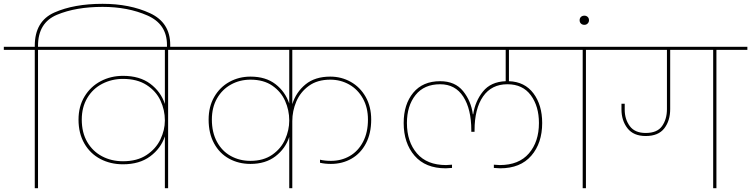

<svg xmlns="http://www.w3.org/2000/svg" viewBox="-55 -985 3932 1005"><path d="M482 -965Q624 -965 730 -916Q836 -867 836 -750V-733H819V-750Q819 -859 716.5 -904Q614 -949 482 -949Q342 -949 243 -907.5Q144 -866 144 -745V-740H306V-724H144V0H127V-724H-35V-740H127V-745Q127 -874 229.5 -919.5Q332 -965 482 -965Z M987 -740V-724H825V0H808V-271Q787 -208 731 -166.5Q675 -125 589 -125Q523 -125 470 -153Q417 -181 386.5 -234Q356 -287 356 -359Q356 -428 387.5 -480Q419 -532 472 -560Q525 -588 589 -588Q676 -588 731.5 -546.5Q787 -505 808 -441V-724H236V-740ZM589 -141Q663 -141 712 -173.5Q761 -206 784.5 -255Q808 -304 808 -354V-355Q808 -409 785 -458.5Q762 -508 712.5 -540Q663 -572 589 -572Q530 -572 480.5 -546.5Q431 -521 402 -472.5Q373 -424 373 -359Q373 -291 401.5 -242Q430 -193 479 -167Q528 -141 589 -141Z M1475 -724V-440Q1495 -503 1544.5 -543.5Q1594 -584 1674 -584Q1732 -584 1781 -556.5Q1830 -529 1859 -478Q1888 -427 1888 -359Q1888 -287 1860.5 -234.5Q1833 -182 1785 -154.5Q1737 -127 1677 -127Q1646 -127 1620 -133V-149Q1646 -143 1677 -143Q1732 -143 1776 -168.5Q1820 -194 1845.5 -243Q1871 -292 1871 -359Q1871 -422 1844.5 -469.5Q1818 -517 1773 -542.5Q1728 -568 1674 -568Q1606 -568 1561.5 -535.5Q1517 -503 1496 -453.5Q1475 -404 1475 -351V0H1459V-268Q1439 -207 1387 -167Q1335 -127 1256 -127Q1194 -127 1144 -154.5Q1094 -182 1065.5 -234.5Q1037 -287 1037 -359Q1037 -427 1066.5 -478Q1096 -529 1146 -556.5Q1196 -584 1256 -584Q1336 -584 1387 -544.5Q1438 -505 1459 -443V-724H917V-740H2008V-724ZM1256 -143Q1324 -143 1370 -175Q1416 -207 1437.5 -255.5Q1459 -304 1459 -354V-355Q1459 -408 1437.5 -456.5Q1416 -505 1370.5 -536.5Q1325 -568 1256 -568Q1200 -568 1154 -542.5Q1108 -517 1081 -470Q1054 -423 1054 -359Q1054 -292 1080.5 -243Q1107 -194 1153 -168.5Q1199 -143 1256 -143Z M2609 -724V-560Q2692 -557 2737.5 -496Q2783 -435 2783 -341Q2783 -236 2726 -170Q2669 -104 2563 -104Q2552 -104 2530 -106V-123Q2552 -121 2561 -121Q2661 -121 2713.5 -182Q2766 -243 2766 -341Q2766 -429 2723.5 -486.5Q2681 -544 2601 -544Q2518 -544 2473.5 -480Q2429 -416 2429 -303V-295H2412V-303Q2412 -414 2370 -479Q2328 -544 2249 -544Q2165 -544 2120 -487.5Q2075 -431 2075 -341Q2075 -243 2127.5 -182Q2180 -121 2280 -121Q2289 -121 2311 -123V-106Q2289 -104 2278 -104Q2172 -104 2115 -170Q2058 -236 2058 -341Q2058 -439 2108 -499.5Q2158 -560 2249 -560Q2327 -560 2369 -508Q2411 -456 2420 -387H2422Q2432 -455 2473 -506Q2514 -557 2592 -560V-724H1938V-740H2903V-724Z M2995 0V-724H2833V-740H3174V-724H3012V0Z M3028 -879Q3028 -869 3021 -862Q3014 -855 3004 -855Q2993 -855 2986 -861.5Q2979 -868 2979 -879Q2979 -890 2986 -896.5Q2993 -903 3004 -903Q3014 -903 3021 -896.5Q3028 -890 3028 -879Z M3857 -740V-724H3695V0H3678V-724H3453V-414Q3453 -353 3422 -313Q3391 -273 3325 -273Q3261 -273 3229.5 -313.5Q3198 -354 3198 -412V-442H3215V-411Q3215 -361 3241.5 -325Q3268 -289 3325 -289Q3385 -289 3410.5 -325Q3436 -361 3436 -414V-724H3104V-740Z"/></svg>

Font: Fz Poppins Thin
Style: Regular
Weight: 100
Designer: Ninad Kale (Devanagari), Jonny Pinhorn (Latin)
Foundry: Indian Type Foundry
Version: Vit hóa bi Vntype.Com & FontZin.Com